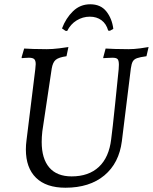

<svg xmlns="http://www.w3.org/2000/svg" viewBox="-20 -866 715 898"><path d="M175 -202Q175 -124 210.5 -82.5Q246 -41 315 -41Q395 -41 442.5 -85.5Q490 -130 500 -215Q506 -259 518.5 -380Q531 -501 535 -542Q536 -550 536 -563Q536 -583 530 -589.5Q524 -596 506 -596Q494 -596 481 -595Q468 -594 463 -594V-598L474 -639Q486 -638 517.5 -637Q549 -636 581 -636Q607 -636 636.5 -640Q666 -644 675 -646L665 -603Q635 -599 621 -594Q607 -589 601 -578.5Q595 -568 592 -546L550 -206Q537 -103 468 -45.5Q399 12 286 12Q196 12 148.5 -34.5Q101 -81 101 -167Q101 -188 104 -210L145 -542Q147 -560 147 -566Q147 -583 140 -589.5Q133 -596 115 -596Q105 -596 95 -595Q85 -594 82 -594L81 -598L93 -639Q104 -638 135.5 -637Q167 -636 199 -636Q225 -636 257.5 -640Q290 -644 300 -646L291 -603Q255 -598 241 -586.5Q227 -575 222 -546L178 -252Q175 -225 175 -202ZM294 -721 286 -722 270 -733Q288 -781 321.5 -813.5Q355 -846 402 -846Q451 -846 477.5 -812.5Q504 -779 510 -731L494 -722L486 -723Q477 -755 454.5 -771.5Q432 -788 400 -788Q367 -788 338.5 -770.5Q310 -753 294 -721Z"/></svg>

Font: Alegreya SC
Style: Italic
Weight: 400
Italic angle: -7°
Designer: Juan Pablo del Peral
Foundry: Huerta Tipografica
Version: Version 2.007; ttfautohint (v1.6)